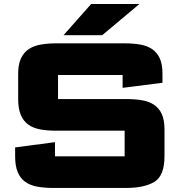

<svg xmlns="http://www.w3.org/2000/svg" viewBox="-20 -921 892 948"><path d="M54.7 -193.1 251.5 -219.1V-149.2Q251.5 -149.2 251.5 -149.2Q251.5 -149.2 251.5 -149.2H595.4Q595.4 -149.2 595.4 -149.2Q595.4 -149.2 595.4 -149.2V-275.7Q595.4 -275.7 595.4 -275.7Q595.4 -275.7 595.4 -275.7H256.6Q213.3 -275.7 178.5 -282.1Q143.7 -288.6 119.5 -305.9Q95.4 -323.2 82.5 -354Q69.7 -384.8 69.7 -433.1V-556Q69.7 -603.3 83.5 -632.7Q97.3 -662.2 122.4 -678.7Q147.4 -695.3 182.2 -701.1Q216.9 -707 258.5 -707H594.3Q636.5 -707 670.9 -701.3Q705.4 -695.5 730.2 -679.1Q755 -662.7 768.6 -633.4Q782.2 -604.1 782.2 -557V-512.3L585.4 -487.3V-550.8Q585.4 -550.8 585.4 -550.8Q585.4 -550.8 585.4 -550.8H266.5Q266.5 -550.8 266.5 -550.8Q266.5 -550.8 266.5 -550.8V-431.9Q266.5 -431.9 266.5 -431.9Q266.5 -431.9 266.5 -431.9H603.8Q646 -431.9 680.5 -426.1Q715 -420.4 739.9 -404.1Q764.8 -387.8 778.5 -358.5Q792.2 -329.2 792.2 -281.9V-150Q792.2 -52.8 742 -22.9Q691.8 7 603.8 7H242.1Q198.8 7 164 0.6Q129.2 -5.7 104.9 -22.9Q80.6 -40.1 67.7 -70.6Q54.7 -101.2 54.7 -149.5ZM293.7 -747.3 430 -901.2H668.2L484.8 -747.3Z"/></svg>

Font: Science Gothic
Style: Regular
Weight: 400
Designer: Thomas Phinney, Vassil Kateliev, Brandon Buerkle
Foundry: Font Detective LLC
Version: Version 1.018